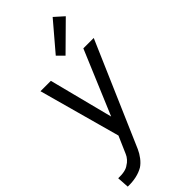

<svg xmlns="http://www.w3.org/2000/svg" viewBox="-327 -828 1137 1137"><g transform="rotate(-45 241.5 -259.5)"><path d="M79 158Q92 151 104.5 137Q117 123 123 108L170 0L29 -512H116L219 -110L388 -512H475L194 138Q183 163 165 186.5Q147 210 126 224Q73 255 -5 253L-10 178Q52 180 79 158ZM242 -597 391 -772 449 -720 283 -556Z"/></g></svg>

Font: Bellota Text
Style: Bold Italic
Weight: 700
Italic angle: -7.5°
Designer: Kemie Guaida
Foundry: Kemie Guaida
Version: Version 4.001